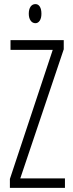

<svg xmlns="http://www.w3.org/2000/svg" viewBox="-20 -908 354 928"><path d="M119.1 -841.8Q119.1 -863.3 127.9 -876Q136.7 -888.2 151.4 -888.2Q164.6 -888.2 172.4 -876Q180.2 -863.8 180.2 -841.8Q180.2 -820.8 172.4 -808.6Q164.1 -795.9 151.4 -795.9Q136.7 -795.9 127.9 -808.6Q119.1 -821.3 119.1 -841.8ZM293.9 0H27.8V-43L234.9 -667H30.8V-713.9H288.1V-669.9L78.1 -45.9H293.9Z"/></svg>

Font: Germano
Style: Regular
Weight: 300
Width: 3
Foundry: Ascender Corporation
Version: Version 1.10; ttfautohint (v1.5)